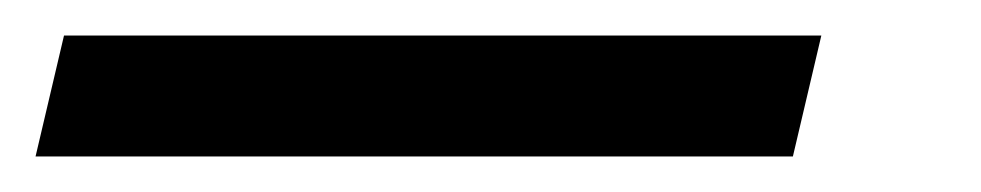

<svg xmlns="http://www.w3.org/2000/svg" viewBox="-106 30 552 108"><path d="M-86 118 -70 50H356L340 118Z"/></svg>

Font: Instrument Sans
Style: Italic
Weight: 400
Italic angle: -13°
Designer: Rodrigo Fuenzalida
Foundry: fragTYPE
Version: Version 1.000;gftools[0.9.28]